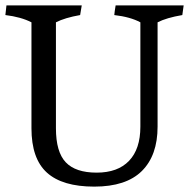

<svg xmlns="http://www.w3.org/2000/svg" viewBox="-28 -687 703 714"><path d="M558 -216Q558 -109 499.5 -51Q441 7 322.5 7Q204 7 146.5 -45Q89 -97 89 -210V-604Q50 -624 -8 -631L-4 -667H276L270 -631Q213 -621 180 -604V-210Q180 -122 216.5 -83.5Q253 -45 331.5 -45Q410 -45 452 -89Q494 -133 494 -216V-604Q457 -624 397 -631Q398 -643 402 -667H655L650 -631Q591 -621 558 -604Z"/></svg>

Font: Caladea
Style: Regular
Weight: 400
Designer: Carolina Giovagnoli and Andres Torresi
Foundry: Carolina Giovagnoli and Andres Torresi
Version: Version 1.002